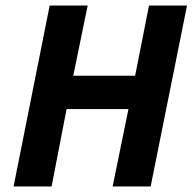

<svg xmlns="http://www.w3.org/2000/svg" viewBox="-20 -672 694 692"><path d="M29 0 159 -652H296L244 -399H467L517 -652H654L523 0H386L443 -279H220L166 0Z"/></svg>

Font: Source Sans 3 ExtraLight
Style: Bold Italic
Weight: 700
Italic angle: -11°
Version: Version 3.052;hotconv 1.1.0;makeotfexe 2.6.0